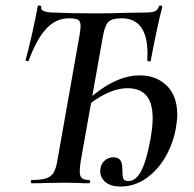

<svg xmlns="http://www.w3.org/2000/svg" viewBox="-20 -671 710 703"><path d="M97 -12Q131 -12 149 -18Q167 -24 176 -38.5Q185 -53 190 -83L272 -546Q275 -566 275 -576Q275 -593 266 -598.5Q257 -604 232 -604Q185 -604 149.5 -566Q114 -528 85 -449Q85 -447 81 -447Q78 -447 75.5 -448.5Q73 -450 74 -453Q82 -479 97 -545.5Q112 -612 118 -647Q118 -651 124 -651Q127 -651 129.5 -649.5Q132 -648 131 -645Q129 -634 143 -629.5Q157 -625 176 -625Q245 -622 325 -622Q384 -622 444 -624L505 -625Q534 -625 545.5 -629Q557 -633 562 -648Q564 -651 567 -651Q570 -651 572.5 -649Q575 -647 574 -645Q566 -616 552.5 -552.5Q539 -489 532 -449Q532 -446 527 -446Q524 -446 521.5 -447.5Q519 -449 519 -451L520 -475Q520 -604 425 -604Q390 -604 377 -591Q364 -578 357 -539L275 -78Q272 -57 272 -44Q272 -25 280 -18.5Q288 -12 306 -12Q310 -12 310 -6Q310 0 306 0Q283 0 270 -1L219 -2L147 -1Q129 0 97 0Q93 0 93 -6Q93 -12 97 -12ZM347 -45Q347 -66 360.5 -80.5Q374 -95 395 -95Q413 -95 420.5 -84.5Q428 -74 428 -52Q428 -26 431.5 -17Q435 -8 450 -8Q478 -8 497.5 -46Q517 -84 531 -162Q539 -208 539 -237Q539 -295 515.5 -321.5Q492 -348 447 -348Q410 -348 368 -328Q326 -308 283 -269L276 -282Q337 -341 389.5 -368Q442 -395 492 -395Q552 -395 590.5 -357.5Q629 -320 629 -251Q629 -230 624 -202Q614 -146 586 -97Q558 -48 515 -18Q472 12 421 12Q386 12 366.5 -4Q347 -20 347 -45Z"/></svg>

Font: Cormorant Garamond SemiBold
Style: Italic
Weight: 600
Italic angle: -10°
Designer: Christian Thalmann (Catharsis Fonts)
Foundry: Catharsis Fonts
Version: Version 4.000